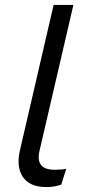

<svg xmlns="http://www.w3.org/2000/svg" viewBox="-20 -750 343 777"><path d="M168 7Q100 7 72.5 -34Q45 -75 61 -143L197 -730H277L140 -140Q122 -63 201 -63Q231 -63 248 -67L228 -3Q200 7 168 7Z"/></svg>

Font: Elaine Sans
Style: Italic
Weight: 400
Italic angle: -13°
Designer: Wei Huang
Foundry: Wei Huang
Version: Version 2.001;December 24, 2019;FontCreator 12.0.0.2547 64-b